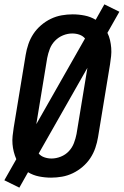

<svg xmlns="http://www.w3.org/2000/svg" viewBox="-30 -809 569 883"><path d="M59 54 -10 20 45 -77Q38 -93 33.5 -110.5Q29 -128 27.5 -146.5Q26 -165 28 -184Q30 -203 33 -222L88 -556Q92 -581 100.5 -606Q109 -631 123.5 -653Q138 -675 159 -693Q180 -711 204 -722.5Q228 -734 253.5 -738.5Q279 -743 304 -743Q332 -743 359.5 -737.5Q387 -732 410 -718L450 -789L519 -755L464 -658Q472 -642 476 -624.5Q480 -607 481.5 -588.5Q483 -570 481 -551Q479 -532 476 -513L421 -179Q417 -154 408.5 -129Q400 -104 385.5 -82Q371 -60 350 -42Q329 -24 305 -12.5Q281 -1 255.5 3.5Q230 8 205 8Q177 8 149.5 2.5Q122 -3 99 -17ZM137 -238 361 -632Q351 -644 335.5 -649.5Q320 -655 302 -655Q281 -655 260 -646.5Q239 -638 223 -621.5Q207 -605 199 -584Q191 -563 187 -542ZM207 -80Q228 -80 249.5 -88.5Q271 -97 286.5 -113.5Q302 -130 310 -151Q318 -172 322 -193L372 -497L148 -103Q158 -91 174 -85.5Q190 -80 207 -80Z"/></svg>

Font: Iosevka SS04 Semibold Oblique
Style: Regular
Weight: 600
Italic angle: -9°
Monospace: yes
Designer: Belleve Invis
Foundry: Belleve Invis
Version: Version 19.0.0; ttfautohint (v1.8.4)